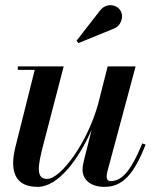

<svg xmlns="http://www.w3.org/2000/svg" viewBox="-20 -719 616 749"><path d="M421 -606C452.5 -616.5 465 -654 449.5 -678.5C436 -700.5 395 -710.5 369.5 -677L278.5 -560L286 -551ZM228.5 -460H49.5V-446.5H115.5L39 -141C19 -56.5 34.5 10 127 10C208 10 288 -100 337.5 -213L307 -91.5C304.5 -80.5 302 -66.5 302 -57C302 -21.5 329.5 10 387.5 10C459.5 10 503 -40.5 548 -155L535 -159.5C490 -49 453.5 -12.5 412 -12.5C401 -12.5 396 -19.5 396 -29C396 -34 396.5 -40.5 398 -46.5L509 -460H400L363.5 -316C322 -162.5 217 -21 164 -21C119.5 -21 127.5 -70.5 147.5 -149Z"/></svg>

Font: Bodoni* 16pt Medium
Style: Italic
Weight: 500
Italic angle: -13°
Version: Version 2.3